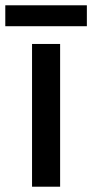

<svg xmlns="http://www.w3.org/2000/svg" viewBox="-39 -705 348 725"><path d="M289 -685H-19V-606H289ZM188 0V-539H82V0Z"/></svg>

Font: Noto Sans Georgian Medium
Style: Regular
Weight: 500
Designer: Monotype Design Team, Akaki Razmadze
Foundry: Google LLC
Version: Version 2.005